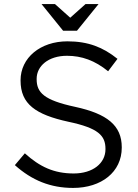

<svg xmlns="http://www.w3.org/2000/svg" viewBox="-20 -913 680 943"><path d="M339 10C478 10 578 -68 578 -188V-190C578 -297 506 -354 350 -388C196 -421 160 -458 160 -524V-526C160 -589 218 -639 309 -639C381 -639 446 -616 511 -563L557 -624C486 -681 413 -710 311 -710C178 -710 81 -629 81 -519V-517C81 -402 155 -350 316 -315C463 -284 498 -247 498 -182V-180C498 -111 436 -61 342 -61C245 -61 175 -94 102 -160L53 -102C137 -27 228 10 339 10ZM250 -893H184L290 -762H358L464 -893H400L325 -826Z"/></svg>

Font: Mission
Style: Regular
Weight: 400
Version: Version 1.000;FEAKit 1.0